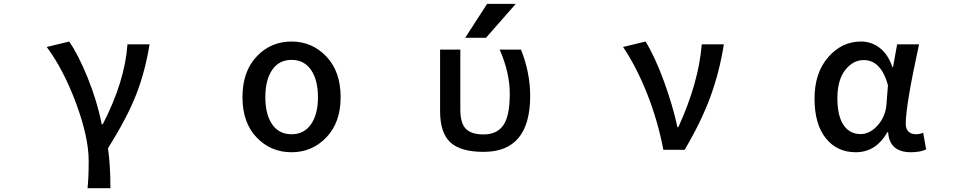

<svg xmlns="http://www.w3.org/2000/svg" viewBox="-20 -781 5040 1001"><path d="M555.7 200.2H436.5Q442.4 141.6 442.4 58.6Q442.4 -65.4 376.5 -242.7Q310.5 -419.9 223.6 -536.1L340.8 -564.5Q388.7 -495.1 437.5 -374.5Q486.3 -253.9 510.7 -132.8H515.6Q630.9 -355.5 644.5 -549.8H759.8Q736.3 -406.2 689.9 -287.6Q643.6 -168.9 543 -7.8Q555.7 80.1 555.7 200.2Z M1500 12.7Q1391.6 12.7 1317.9 -64.5Q1244.1 -141.6 1244.1 -274.4Q1244.1 -408.2 1317.9 -486.3Q1391.6 -564.5 1500 -564.5Q1607.4 -564.5 1681.6 -486.3Q1755.9 -408.2 1755.9 -274.4Q1755.9 -142.6 1681.6 -64.9Q1607.4 12.7 1500 12.7ZM1637.7 -274.4Q1637.7 -364.3 1601.6 -416.5Q1565.4 -468.8 1500 -468.8Q1434.6 -468.8 1398.9 -416.5Q1363.3 -364.3 1363.3 -274.4Q1363.3 -184.6 1398.9 -132.8Q1434.6 -81.1 1500 -81.1Q1565.4 -81.1 1601.6 -133.3Q1637.7 -185.5 1637.7 -274.4Z M2668.9 -760.7 2513.7 -584H2405.3L2519.5 -760.7ZM2744.1 -281.2Q2744.1 10.7 2502 10.7Q2380.9 10.7 2327.6 -39.1Q2274.4 -88.9 2274.4 -201.2V-522.5H2379.9V-210.9Q2379.9 -139.6 2408.2 -109.9Q2436.5 -80.1 2502 -80.1Q2570.3 -80.1 2604 -127.9Q2637.7 -175.8 2637.7 -292Q2637.7 -402.3 2585 -522.5H2696.3Q2744.1 -401.4 2744.1 -281.2Z M3549.8 0H3438.5Q3410.2 -149.4 3354.5 -290.5Q3298.8 -431.6 3228.5 -536.1L3345.7 -564.5Q3395.5 -483.4 3441.9 -356Q3488.3 -228.5 3511.7 -118.2H3516.6Q3622.1 -348.6 3638.7 -549.8H3753.9Q3730.5 -403.3 3683.1 -274.9Q3635.7 -146.5 3549.8 0Z M4441.4 12.7Q4343.8 12.7 4285.2 -60.5Q4226.6 -133.8 4226.6 -266.6Q4226.6 -401.4 4297.9 -482.9Q4369.1 -564.5 4468.8 -564.5Q4522.5 -564.5 4565.9 -531.7Q4609.4 -499 4632.8 -430.7H4635.7L4657.2 -549.8H4771.5Q4702.1 -232.4 4702.1 -135.7Q4702.1 -108.4 4716.8 -94.7Q4731.4 -81.1 4755.9 -81.1Q4774.4 -81.1 4793 -88.9L4808.6 -2Q4777.3 12.7 4729.5 12.7Q4617.2 12.7 4610.4 -91.8H4606.4Q4546.9 12.7 4441.4 12.7ZM4466.8 -82Q4515.6 -82 4556.2 -127.9Q4596.7 -173.8 4601.6 -236.3L4609.4 -336.9Q4573.2 -467.8 4483.4 -467.8Q4426.8 -467.8 4386.2 -415.5Q4345.7 -363.3 4345.7 -268.6Q4345.7 -177.7 4377.4 -129.9Q4409.2 -82 4466.8 -82Z"/></svg>

Font: GenEi Gothic M SemiBold
Style: Regular
Weight: 500
Designer: o_tamon (Modified); [Source Han Sans]
Ryoko NISHIZUKA  (kana & ideographs); Paul D. Hunt (Latin, Greek & Cyrillic); Wenl
Version: Version 1.1a;Original Version 1.004